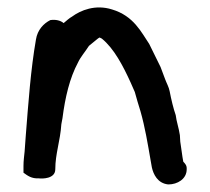

<svg xmlns="http://www.w3.org/2000/svg" viewBox="-20 -492 555 507"><path d="M42 -36C53 -28 63 -20 83 -21C90 -20 126 -19 126 -45C126 -86 139 -119 142 -164L145 -180C152 -235 164 -286 186 -327C193 -342 204 -354 215 -371L237 -389C238 -390 241 -392 243 -393C244 -392 248 -391 249 -390C281 -364 305 -318 325 -274L336 -249C340 -233 346 -215 351 -198C363 -156 370 -113 378 -67L381 -50C385 -32 396 -8 424 -5H425C448 -5 473 -19 473 -45C473 -50 474 -55 464 -65C461 -80 459 -100 456 -118L455 -135C452 -155 446 -171 444 -188C438 -205 432 -230 428 -251C426 -262 420 -272 416 -283L404 -315C394 -336 384 -355 374 -376C353 -407 333 -450 276 -467C232 -481 193 -465 170 -448C164 -445 154 -436 148 -431C140 -438 127 -441 113 -439C95 -430 79 -413 75 -388C61 -308 55 -221 48 -133L45 -92C44 -81 42 -68 42 -54Z"/></svg>

Font: Scribbler
Style: Blk
Weight: 900
Designer: Mew Too
Foundry: Cannot Into Space Fonts
Version: Version 1.001